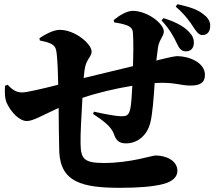

<svg xmlns="http://www.w3.org/2000/svg" viewBox="-20 -858 1040 920"><path d="M829 -647C840 -623 850 -613 870 -612C891 -611 909 -625 909 -653C909 -671 904 -686 886 -705C859 -734 814 -756 763 -771L754 -760C795 -716 814 -679 829 -647ZM908 -726C922 -705 933 -690 950 -690C975 -690 987 -709 987 -732C989 -747 981 -770 959 -786C929 -813 887 -825 830 -838L822 -826C866 -789 894 -749 908 -726ZM527 -751C548 -747 564 -745 584 -738C605 -731 616 -720 617 -701C620 -658 619 -592 617 -541L381 -484C383 -507 385 -526 388 -538C397 -577 419 -587 419 -611C419 -647 341 -715 266 -715C237 -715 197 -694 169 -675L171 -664C192 -659 213 -656 230 -645C244 -636 249 -626 252 -598C256 -557 258 -505 259 -452C185 -433 107 -415 87 -415C61 -415 41 -425 17 -452L4 -447C2 -414 3 -384 13 -363C34 -319 73 -278 109 -278C138 -278 183 -305 261 -341C262 -259 262 -184 264 -130C271 15 374 42 556 42C645 42 715 36 761 24C808 12 830 -11 830 -39C830 -90 774 -113 725 -113C709 -113 604 -77 478 -77C382 -77 367 -97 366 -171C365 -212 370 -305 375 -389C448 -414 535 -434 614 -447C612 -406 609 -356 604 -335C596 -302 584 -301 559 -301C539 -301 483 -311 430 -323L426 -312C468 -284 513 -254 526 -215C537 -183 553 -171 584 -171C643 -171 685 -214 699 -265C711 -308 717 -396 721 -460C815 -466 842 -448 893 -448C936 -448 962 -460 962 -499C962 -559 885 -589 829 -589C821 -589 801 -586 729 -568L737 -630C742 -667 765 -685 765 -707C765 -745 686 -806 616 -806C589 -806 554 -786 525 -762Z"/></svg>

Font: Source Han Serif KR Heavy
Style: Regular
Weight: 900
Designer: Ryoko NISHIZUKA 西塚涼子 (kana & ideographs); Frank Grießhammer (Latin, Greek & Cyrillic); Wenlong ZHANG 张文龙 (bopomofo); San
Foundry: Adobe
Version: Version 2.001;hotconv 1.1.0;makeotfexe 2.6.0